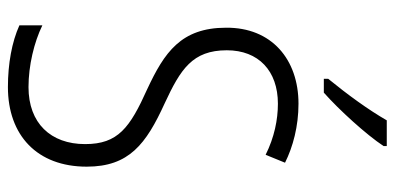

<svg xmlns="http://www.w3.org/2000/svg" viewBox="-276 -711 997 485"><g transform="rotate(90 222.5 -468.5)"><path d="M349 -939V-947H284C257 -900 219 -848 179 -799V-788H214C257 -826 320 -895 349 -939ZM401 -189C401 -296 344 -339 241 -386C155 -426 107 -456 107 -543C107 -623 159 -672 242 -672C282 -672 327 -663 371 -641L391 -690C351 -710 299 -724 242 -724C130 -724 49 -656 50 -541C50 -427 113 -385 205 -342C303 -298 344 -268 344 -185C344 -98 291 -42 200 -42C146 -42 87 -56 44 -77V-19C86 0 141 10 200 10C322 10 401 -64 401 -189Z"/></g></svg>

Font: Noto Sans Arabic UI Cn Lt
Style: Regular
Weight: 300
Width: 3
Designer: Monotype Design Team, Nadine Chahine and Nizar Qandah
Foundry: Monotype Imaging Inc.
Version: Version 2.010